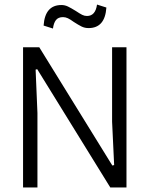

<svg xmlns="http://www.w3.org/2000/svg" viewBox="-20 -821 656 841"><path d="M171 -709Q177 -799 249 -799Q264 -799 277.5 -792.5Q291 -786 312 -773Q330 -761 340 -756Q350 -751 361 -751Q398 -751 405 -801L446 -788Q440 -698 368 -698Q351 -698 337 -705Q323 -712 303 -725Q288 -736 277.5 -741Q267 -746 256 -746Q235 -746 225 -733Q215 -720 212 -696ZM81 -614H152L472 -96L480 -98L471 -288V-614H534V0H463L143 -518L136 -516L144 -326V0H81Z"/></svg>

Font: Athiti
Style: Regular
Weight: 400
Designer: CadsonDemak Team
Foundry: CadsonDemak
Version: Version 1.032